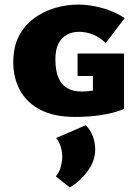

<svg xmlns="http://www.w3.org/2000/svg" viewBox="-20 -503 606 839"><path d="M308 8Q219 8 159 -22Q99 -52 68.5 -106.5Q38 -161 38 -231Q38 -298 62.5 -345Q87 -392 128 -422.5Q169 -453 219.5 -468Q270 -483 323 -483Q369 -483 423 -469Q477 -455 525 -424L442 -315Q415 -341 385.5 -352.5Q356 -364 325 -364Q296 -364 272 -351Q248 -338 235 -311.5Q222 -285 222 -244Q222 -197 234.5 -165.5Q247 -134 273 -118.5Q299 -103 338 -103Q359 -103 385.5 -107Q412 -111 440 -120L386 -28V-171H319V-269H522V-27Q488 -13 449 -5Q410 3 373.5 5.5Q337 8 308 8ZM285 316 224 268Q240 248 246 225Q252 202 252 183Q252 156 244 134Q236 112 225 100L355 44Q375 64 385.5 92Q396 120 396 151Q396 199 364 243.5Q332 288 285 316Z"/></svg>

Font: Ysabeau SC Black
Style: Regular
Weight: 900
Designer: Christian Thalmann (Catharsis Fonts)
Version: Version 2.001;gftools[0.9.30]; featfreeze: smcp